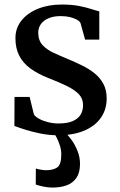

<svg xmlns="http://www.w3.org/2000/svg" viewBox="-20 -585 530 846"><path d="M235.5 11Q197 11 159.2 3.5Q121.5 -4 91 -13.8Q60.5 -23.5 43.5 -30L44 -158H110.5L129.5 -80.5Q135.5 -71 152 -61.8Q168.5 -52.5 191.2 -46.8Q214 -41 237.5 -41Q276.5 -41 300.2 -51.2Q324 -61.5 335 -79.5Q346 -97.5 346 -121.5Q346 -150 328 -169.2Q310 -188.5 276.2 -205.2Q242.5 -222 194.5 -240.5Q146.5 -259.5 114 -283.2Q81.5 -307 64.8 -339.5Q48 -372 48 -417Q48 -461.5 74.8 -494.8Q101.5 -528 147.5 -546.5Q193.5 -565 251.5 -565Q295.5 -565 327.8 -558.8Q360 -552.5 382.2 -545.2Q404.5 -538 417.5 -535V-410.5H355L334.5 -484Q330 -492.5 317.2 -499.2Q304.5 -506 286.8 -510Q269 -514 249 -514Q219 -514.5 196.2 -505.5Q173.5 -496.5 161 -480Q148.5 -463.5 148.5 -441Q148.5 -407.5 167 -387Q185.5 -366.5 215.2 -352.8Q245 -339 277.5 -325.5Q310 -312 340.8 -297Q371.5 -282 396 -262.5Q420.5 -243 435.2 -216Q450 -189 450 -151Q450 -103 424.8 -66.5Q399.5 -30 351.5 -9.5Q303.5 11 235.5 11ZM210.5 241.5Q192 241.5 171.5 237.2Q151 233 137.5 228L138 157.5Q148.5 161 162.2 163Q176 165 183 165Q214 165 232 152.8Q250 140.5 250 95.5Q250 75.5 243.8 56Q237.5 36.5 229.5 21.2Q221.5 6 216.5 -1L248.5 -6L267 -1Q278 8.5 293.8 29.5Q309.5 50.5 321.2 79Q333 107.5 332.5 140Q332 176.5 316.5 199Q301 221.5 274 231.5Q247 241.5 210.5 241.5Z"/></svg>

Font: Merriweather 24pt Medium
Style: Regular
Weight: 500
Designer: Eben Sorkin
Foundry: Eben Sorkin
Version: Version 2.100